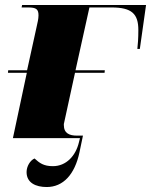

<svg xmlns="http://www.w3.org/2000/svg" viewBox="-20 -556 608 773"><path d="M32 0H302L298 16C285 72 246 113 193 113C155 113 139 100 119 82C101 90 87 114 87 137C87 180 124 197 168 197C234 197 281 147 300 57L314 -10H290C261 -10 237 -18 237 -53C237 -56 237 -59 238 -61L282 -263H401L402 -273H284L340 -526H429C511 -526 537 -500 537 -435C537 -402 535 -376 533 -359H543L568 -536H69L67 -526H93C126 -526 135 -519 135 -494C135 -480 131 -464 127 -446L89 -273H13L12 -263H88Z"/></svg>

Font: Noto Serif Display Black
Style: Italic
Weight: 900
Italic angle: -12°
Designer: Monotype Design Team
Foundry: Monotype Imaging Inc.
Version: Version 2.009